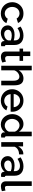

<svg xmlns="http://www.w3.org/2000/svg" viewBox="1888 -2658 780 4595"><g transform="rotate(90 2277.5 -360.0)"><path d="M303 10Q242 10 192.5 -11.5Q143 -33 107 -71Q71 -109 51.5 -158Q32 -207 32 -262Q32 -336 65.5 -397Q99 -458 159.5 -495Q220 -532 303 -532Q383 -532 442.5 -496.5Q502 -461 530 -402L423 -368Q405 -401 372.5 -419.5Q340 -438 301 -438Q257 -438 221.5 -415.5Q186 -393 165.5 -353.5Q145 -314 145 -262Q145 -212 166 -171.5Q187 -131 222.5 -107.5Q258 -84 302 -84Q329 -84 354.5 -93.5Q380 -103 399 -119.5Q418 -136 426 -156L534 -124Q517 -85 483.5 -55Q450 -25 404.5 -7.5Q359 10 303 10Z M587 -153Q587 -203 615.5 -240.5Q644 -278 694 -298.5Q744 -319 810 -319Q845 -319 881.5 -314Q918 -309 946 -298V-331Q946 -386 913 -417Q880 -448 818 -448Q774 -448 735 -432.5Q696 -417 652 -389L615 -463Q667 -498 719.5 -515Q772 -532 830 -532Q935 -532 995.5 -476.5Q1056 -421 1056 -319V-124Q1056 -105 1062.5 -97Q1069 -89 1085 -88V0Q1070 3 1058 4Q1046 5 1038 5Q1003 5 985 -12Q967 -29 964 -52L961 -82Q927 -38 874 -14Q821 10 767 10Q715 10 674 -11.5Q633 -33 610 -70Q587 -107 587 -153ZM920 -121Q932 -134 939 -147Q946 -160 946 -170V-230Q918 -241 887 -246.5Q856 -252 826 -252Q766 -252 728.5 -228Q691 -204 691 -162Q691 -139 703.5 -118Q716 -97 739.5 -84Q763 -71 798 -71Q834 -71 867 -85Q900 -99 920 -121Z M1476 -27Q1462 -20 1441 -12Q1420 -4 1393.5 2Q1367 8 1339 8Q1305 8 1276 -4Q1247 -16 1229.5 -42.5Q1212 -69 1212 -111V-438H1143V-523H1212V-695H1322V-523H1436V-438H1322V-146Q1324 -119 1339.5 -106Q1355 -93 1378 -93Q1401 -93 1422 -101Q1443 -109 1453 -114Z M2021 0H1911V-293Q1911 -364 1885 -399Q1859 -434 1812 -434Q1783 -434 1752 -418Q1721 -402 1697 -374.5Q1673 -347 1662 -311V0H1552V-730H1662V-418Q1692 -471 1744 -501.5Q1796 -532 1856 -532Q1905 -532 1937 -515Q1969 -498 1987.5 -468.5Q2006 -439 2013.5 -400.5Q2021 -362 2021 -319Z M2386 10Q2325 10 2275.5 -11.5Q2226 -33 2190 -70.5Q2154 -108 2134.5 -156.5Q2115 -205 2115 -260Q2115 -334 2149 -395.5Q2183 -457 2244 -494.5Q2305 -532 2387 -532Q2469 -532 2528.5 -494.5Q2588 -457 2621 -396Q2654 -335 2654 -265Q2654 -253 2653 -242.5Q2652 -232 2651 -225H2232Q2235 -179 2257.5 -144.5Q2280 -110 2315 -90.5Q2350 -71 2390 -71Q2434 -71 2473.5 -93Q2513 -115 2527 -151L2621 -124Q2604 -86 2569.5 -55.5Q2535 -25 2488 -7.5Q2441 10 2386 10ZM2229 -298H2545Q2542 -343 2519.5 -377.5Q2497 -412 2462.5 -431.5Q2428 -451 2386 -451Q2345 -451 2310.5 -431.5Q2276 -412 2254 -377.5Q2232 -343 2229 -298Z M2711 -261Q2711 -336 2741.5 -397.5Q2772 -459 2825 -495.5Q2878 -532 2947 -532Q3007 -532 3055.5 -501Q3104 -470 3131 -424V-730H3241V-124Q3241 -105 3248 -97Q3255 -89 3271 -88V0Q3240 5 3223 5Q3192 5 3170.5 -13Q3149 -31 3148 -56L3147 -95Q3117 -45 3066 -17.5Q3015 10 2960 10Q2906 10 2860.5 -11Q2815 -32 2781.5 -70Q2748 -108 2729.5 -157Q2711 -206 2711 -261ZM3131 -188V-325Q3120 -357 3095.5 -382.5Q3071 -408 3040.5 -423Q3010 -438 2980 -438Q2945 -438 2916.5 -423Q2888 -408 2867.5 -383Q2847 -358 2836 -326Q2825 -294 2825 -259Q2825 -223 2837 -191.5Q2849 -160 2871.5 -135.5Q2894 -111 2923.5 -97.5Q2953 -84 2988 -84Q3010 -84 3032.5 -92Q3055 -100 3075.5 -114Q3096 -128 3110.5 -147Q3125 -166 3131 -188Z M3675 -428Q3611 -427 3561.5 -399Q3512 -371 3491 -320V0H3381V-523H3483V-406Q3510 -460 3554 -492.5Q3598 -525 3647 -528Q3657 -528 3663.5 -528Q3670 -528 3675 -527Z M3716 -153Q3716 -203 3744.5 -240.5Q3773 -278 3823 -298.5Q3873 -319 3939 -319Q3974 -319 4010.5 -314Q4047 -309 4075 -298V-331Q4075 -386 4042 -417Q4009 -448 3947 -448Q3903 -448 3864 -432.5Q3825 -417 3781 -389L3744 -463Q3796 -498 3848.5 -515Q3901 -532 3959 -532Q4064 -532 4124.5 -476.5Q4185 -421 4185 -319V-124Q4185 -105 4191.5 -97Q4198 -89 4214 -88V0Q4199 3 4187 4Q4175 5 4167 5Q4132 5 4114 -12Q4096 -29 4093 -52L4090 -82Q4056 -38 4003 -14Q3950 10 3896 10Q3844 10 3803 -11.5Q3762 -33 3739 -70Q3716 -107 3716 -153ZM4049 -121Q4061 -134 4068 -147Q4075 -160 4075 -170V-230Q4047 -241 4016 -246.5Q3985 -252 3955 -252Q3895 -252 3857.5 -228Q3820 -204 3820 -162Q3820 -139 3832.5 -118Q3845 -97 3868.5 -84Q3892 -71 3927 -71Q3963 -71 3996 -85Q4029 -99 4049 -121Z M4319 -730H4429V-151Q4429 -111 4441 -100Q4453 -89 4471 -89Q4491 -89 4508.5 -93Q4526 -97 4539 -103L4555 -16Q4531 -6 4498 1Q4465 8 4439 8Q4383 8 4351 -23.5Q4319 -55 4319 -111Z"/></g></svg>

Font: Raleway Thin SemiBold
Style: Regular
Weight: 600
Version: Version 4.026